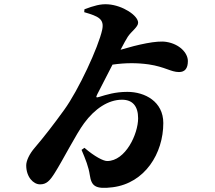

<svg xmlns="http://www.w3.org/2000/svg" viewBox="-20 -841 1040 930"><path d="M388 -782C457 -762 486 -749 475 -697C457 -613 360 -404 291 -309C239 -237 194 -179 148 -125C122 -95 107 -62 107 -40C107 17 142 52 174 52C205 52 221 35 245 -3C285 -66 348 -191 388 -245C439 -314 504 -358 571 -358C622 -358 649 -327 649 -268C649 -192 588 -61 499 -61C481 -61 439 -82 389 -125L375 -115C395 -68 409 -33 415 7C423 59 440 77 526 66C682 46 771 -98 771 -245C771 -349 682 -396 597 -396C537 -396 495 -382 462 -372C446 -367 443 -368 451 -384C463 -407 494 -468 525 -528C588 -537 644 -537 701 -529C780 -517 808 -492 847 -492C875 -492 890 -509 890 -545C890 -585 849 -628 786 -638C740 -646 648 -625 564 -600C579 -629 592 -652 599 -663C617 -690 649 -710 649 -731C649 -766 574 -815 504 -820C468 -823 434 -813 389 -796Z"/></svg>

Font: Noto Serif KR Black
Style: Regular
Weight: 900
Version: Version 1.001;PS 1.001;hotconv 16.6.54;makeotf.lib2.5.65590